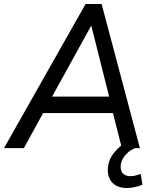

<svg xmlns="http://www.w3.org/2000/svg" viewBox="-36 -739 776 958"><path d="M-16 0 391 -719H471L662 0H572L521 -201L557 -175H149L193 -200L83 0ZM418 -609 214 -239 193 -257H538L513 -239L420 -609ZM597 199Q550 199 525 173Q500 147 502 104Q504 58 535 20.5Q566 -17 611 -39L638 0Q616 9 600.5 23.5Q585 38 576 54.5Q567 71 566 90Q565 114 578 127Q591 140 614 140Q627 140 639.5 137Q652 134 666 129L675 183Q659 189 639 194Q619 199 597 199Z"/></svg>

Font: Nunitoga
Style: Medium Italic
Weight: 500
Italic angle: -9°
Designer: Vernon Adams
Foundry: Vernon Adams
Version: Version 1.0